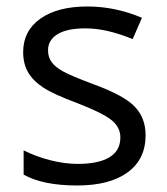

<svg xmlns="http://www.w3.org/2000/svg" viewBox="-20 -565 517 595"><path d="M431.2 -146Q431.2 -71.3 375.5 -30.8Q319.8 9.8 219.2 9.8Q112.8 9.8 53.2 -23.9V-99.1Q91.8 -79.6 136 -68.4Q180.2 -57.1 221.2 -57.1Q284.7 -57.1 318.8 -77.4Q353 -97.7 353 -139.2Q353 -170.4 325.9 -192.6Q298.8 -214.8 220.2 -245.1Q145.5 -272.9 114 -293.7Q82.5 -314.5 67.1 -340.8Q51.8 -367.2 51.8 -403.8Q51.8 -469.2 105 -507.1Q158.2 -544.9 251 -544.9Q337.4 -544.9 419.9 -509.8L391.1 -443.8Q310.5 -477.1 245.1 -477.1Q187.5 -477.1 158.2 -459Q128.9 -440.9 128.9 -409.2Q128.9 -387.7 139.9 -372.6Q150.9 -357.4 175.3 -343.8Q199.7 -330.1 269 -304.2Q364.3 -269.5 397.7 -234.4Q431.2 -199.2 431.2 -146Z"/></svg>

Font: f02954597
Style: Regular
Weight: 400
Foundry: Ascender Corporation
Version: Version 1.10